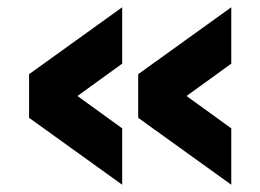

<svg xmlns="http://www.w3.org/2000/svg" viewBox="-20 -554 716 528"><path d="M616 -46 360 -230V-350L616 -534V-379L493 -290L616 -201ZM316 -46 60 -230V-350L316 -534V-379L193 -290L316 -201Z"/></svg>

Font: Murecho Black
Style: Regular
Weight: 900
Designer: Neil Summerour
Foundry: Positype
Version: Version 1.010; ttfautohint (v1.8.3)